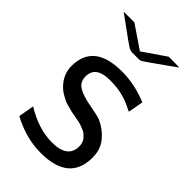

<svg xmlns="http://www.w3.org/2000/svg" viewBox="-202 -708 787 787"><g transform="rotate(45 191.5 -314.0)"><path d="M27 -34 39 -102Q120 -52 198 -52Q289 -52 289 -120Q289 -128 287 -135.5Q285 -143 282 -148.5Q279 -154 274 -159Q269 -164 265 -168Q261 -172 254.5 -175Q248 -178 243.5 -180Q239 -182 233 -184Q227 -186 224 -187Q221 -188 216 -189L211 -190Q208 -191 189.5 -194Q171 -197 164.5 -199Q158 -201 141.5 -205Q125 -209 116.5 -213.5Q108 -218 95.5 -225Q83 -232 73.5 -241Q64 -250 55 -262Q33 -293 33 -330Q33 -461 196 -461Q270 -461 344 -430L332 -364Q329 -365 320 -369.5Q311 -374 308 -375.5Q305 -377 296.5 -380.5Q288 -384 284 -385.5Q280 -387 271.5 -389.5Q263 -392 257 -393.5Q251 -395 242 -396.5Q233 -398 225 -399Q217 -400 207 -400.5Q197 -401 186 -401Q104 -401 104 -341Q104 -308 130 -293Q156 -278 204 -269.5Q252 -261 269 -254Q307 -237 333.5 -205Q360 -173 360 -126Q360 11 196 11Q110 11 27 -34ZM27 -639H89L189 -571L288 -639H323L350 -638Q227 -550 220 -547Q215 -545 207 -545H171Q160 -545 147.5 -552.5Q135 -560 82 -599Q49 -623 27 -639Z"/></g></svg>

Font: CMU Sans Serif
Style: Medium
Weight: 500
Version: Version 0.7.0